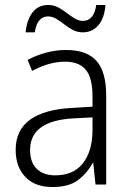

<svg xmlns="http://www.w3.org/2000/svg" viewBox="-20 -742 523 772"><path d="M246 -541Q329 -541 368 -497Q407 -453 407 -358V0H364L355 -87H353Q329 -44 292.5 -17Q256 10 191 10Q120 10 81.5 -31Q43 -72 43 -139Q43 -219 100.5 -260.5Q158 -302 268 -308L352 -313V-352Q352 -430 324.5 -462Q297 -494 242 -494Q209 -494 176 -484.5Q143 -475 109 -457L91 -501Q124 -519 164 -530Q204 -541 246 -541ZM274 -266Q101 -256 101 -139Q101 -89 128 -63Q155 -37 202 -37Q275 -37 313 -85Q351 -133 352 -217V-270ZM83 -612Q88 -663 111 -692.5Q134 -722 174 -722Q196 -722 214.5 -712Q233 -702 249 -689.5Q265 -677 281 -667.5Q297 -658 314 -658Q334 -658 348 -673Q362 -688 367 -722H404Q400 -669 375.5 -640.5Q351 -612 313 -612Q291 -612 273 -621.5Q255 -631 238.5 -644Q222 -657 206 -666.5Q190 -676 173 -676Q153 -676 139 -661Q125 -646 120 -612Z"/></svg>

Font: Noto Sans Lao SemiCondensed Light
Style: Regular
Weight: 300
Width: 4
Designer: Monotype Design Team
Foundry: Monotype Imaging Inc.
Version: Version 2.003; ttfautohint (v1.8.4.7-5d5b)